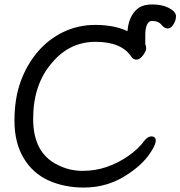

<svg xmlns="http://www.w3.org/2000/svg" viewBox="-20 -825 811 863"><path d="M553 -685Q558 -749 594 -782Q618 -805 664 -805Q710 -805 740.5 -788.5Q771 -772 771 -752.5Q771 -733 759.5 -715Q748 -697 734 -697Q720 -697 707 -712Q693 -731 662 -731Q649 -731 641 -714.5Q633 -698 633 -668V-625Q637 -620 637 -607.5Q637 -595 622.5 -576Q608 -557 593.5 -557Q579 -557 571 -569Q527 -637 409.5 -637Q292 -637 213 -542Q129 -445 129 -290.5Q129 -136 241 -83Q293 -57 350.5 -57Q408 -57 458 -74Q508 -91 554.5 -122.5Q601 -154 631 -195Q645 -212 661 -212Q669 -212 674.5 -207.5Q680 -203 680 -193Q680 -178 665 -153Q631 -93 559 -45Q469 18 357 18Q269 18 198 -14Q127 -46 86 -115Q45 -184 45 -282.5Q45 -381 72.5 -457.5Q100 -534 149 -591.5Q198 -649 264.5 -681Q331 -713 408 -713Q493 -713 553 -685Z"/></svg>

Font: Moon Stars Kai
Style: Bold
Weight: 700
Designer: GuiWonder
Version: Version 1.101